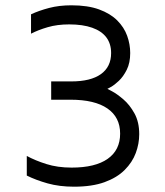

<svg xmlns="http://www.w3.org/2000/svg" viewBox="-20 -696 623 724"><path d="M259 8Q204 8 159.5 -4.5Q115 -17 81 -34V-108Q112 -91 154.5 -77.5Q197 -64 250 -64Q339 -64 386 -97Q433 -130 433 -192Q433 -254 385 -287Q337 -320 246 -320H173V-389H249Q322 -389 360.5 -416.5Q399 -444 399 -496Q399 -531 381 -555Q363 -579 327.5 -591.5Q292 -604 241 -604Q196 -604 160 -593.5Q124 -583 97 -569V-642Q127 -656 165 -666Q203 -676 249 -676Q311 -676 353.5 -660.5Q396 -645 422 -619Q448 -593 459.5 -561Q471 -529 471 -496Q471 -459 458 -433Q445 -407 428 -391Q411 -375 398 -368Q385 -361 385 -361Q385 -361 403 -351.5Q421 -342 445 -321.5Q469 -301 487 -268.5Q505 -236 505 -190Q505 -154 492 -119Q479 -84 450 -55Q421 -26 374 -9Q327 8 259 8Z"/></svg>

Font: Maven Pro
Style: Regular
Weight: 400
Designer: Joe Prince
Foundry: Joe Prince
Version: Version 2.103